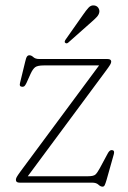

<svg xmlns="http://www.w3.org/2000/svg" viewBox="-20 -684 481 719"><path d="M374.5 -416 84 -24H309.5Q330.5 -24 337.5 -30.5Q344.5 -37 354 -54.5L383 -108.5Q390 -122 398 -122Q410 -122 406.5 -107.5L379 -10Q375 3.5 372.2 9.2Q369.5 15 364 15Q356.5 15 348.5 7.5Q340.5 0 325 0H53.5Q39.5 0 39.5 -10.5Q39.5 -15 42.5 -20.8Q45.5 -26.5 57.5 -43L351 -439H144Q121 -439 112 -432.5Q103 -426 94.5 -407.5L79 -373Q74.5 -364 71.5 -361.5Q68.5 -359 64 -359Q51 -359 55 -373.5L74 -451.5Q77.5 -467.5 81 -472.2Q84.5 -477 90 -477Q97.5 -477 105 -470Q112.5 -463 127.5 -463H382.5Q396.5 -463 396.5 -453Q396.5 -448.5 392.2 -441.2Q388 -434 374.5 -416ZM290.5 -628Q302.5 -645.5 311.8 -655.5Q321 -665.5 333.5 -663.5Q343 -662 348 -654.8Q353 -647.5 352 -639Q350.5 -629 342.2 -620.2Q334 -611.5 323 -602L235 -524Q229 -519.5 224.5 -523.5Q221.5 -525.5 222.5 -529Q223.5 -532.5 225.5 -535.5Z"/></svg>

Font: Fraunces 9pt S050 Thin
Style: Regular
Weight: 100
Version: Version 1.000; ttfautohint (v1.8.3)